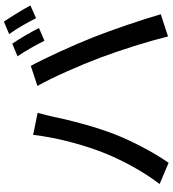

<svg xmlns="http://www.w3.org/2000/svg" viewBox="30 -917 885 985"><g transform="rotate(-90 472.5 -424.5)"><path d="M21 -48 130 -2C184 -80 241 -188 277 -281C316 -380 352 -523 365 -589C370 -611 379 -649 386 -674L273 -697C260 -577 220 -429 176 -322C141 -237 84 -130 21 -48ZM524 -675C567 -600 630 -457 669 -353C709 -246 751 -114 778 -5L892 -42C865 -136 812 -292 774 -388C734 -489 668 -634 627 -709ZM676 -777C703 -739 736 -679 756 -639L821 -667C802 -706 766 -768 741 -804ZM790 -820C818 -782 850 -725 872 -682L937 -711C918 -747 880 -809 854 -847Z"/></g></svg>

Font: GenEiGothic-pro-SemiBold
Style: Regular
Weight: 500
Designer: Ryoko NISHIZUKA (kana & ideographs); Paul D. Hunt (Latin, Greek & Cyrillic); Wenlong ZHANG (bopomofo); Sandoll Communica
Foundry: Adobe Systems Incorporated; o_tamon
Version: Version 1.000.140830